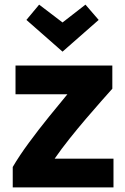

<svg xmlns="http://www.w3.org/2000/svg" viewBox="-20 -809 540 829"><path d="M35 0V-88Q63 -136 105 -193Q147 -250 191.5 -305Q236 -360 271 -402H47V-526H465V-426Q447 -406 417 -372Q387 -338 351.5 -296.5Q316 -255 280.5 -210.5Q245 -166 216 -124H470V0ZM250 -586 94 -723 149 -789 250 -712 349 -789 406 -723Z"/></svg>

Font: Ubuntu Sans ExtraBold
Style: Regular
Weight: 800
Designer: Dalton Maag Ltd
Foundry: Dalton Maag Ltd
Version: Version 1.006; ttfautohint (v1.8.4.7-5d5b)